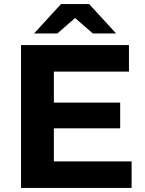

<svg xmlns="http://www.w3.org/2000/svg" viewBox="-20 -921 711 941"><path d="M232 -418H569V-292H232ZM244 -130H625V0H83V-700H612V-570H244ZM147 -757 279 -901H417L549 -757H435L297 -877H399L261 -757Z"/></svg>

Font: MOST Montserrat
Style: Bold
Weight: 700
Designer: Julieta Ulanovsky
Foundry: Julieta Ulanovsky
Version: Version 8.000;March 11, 2024;FontCreator 15.0.0.2926 64-bit